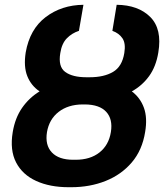

<svg xmlns="http://www.w3.org/2000/svg" viewBox="-20 -780 692 810"><path d="M358.4 -454.1Q418.5 -454.1 456.8 -476.6Q495.1 -499 504.4 -556.2Q511.2 -596.7 496.6 -618.4Q481.9 -640.1 454.1 -649.9L472.2 -759.8Q563.5 -758.8 614 -708.3Q664.6 -657.7 647.9 -558.6Q638.2 -499 608.9 -458.7Q579.6 -418.5 536.1 -394.5Q571.8 -367.7 587.2 -325.2Q602.5 -282.7 592.3 -223.1Q580.1 -146.5 535.9 -94.7Q491.7 -43 425.5 -16.6Q359.4 9.8 280.3 9.8H269.5Q190.4 9.8 132.6 -16.6Q74.7 -43 47.9 -94.7Q21 -146.5 33.7 -222.7Q43.5 -282.2 73.2 -325Q103 -367.7 147 -394.5Q111.3 -418.5 95.2 -458.7Q79.1 -499 88.4 -558.6Q105.5 -656.7 172.6 -707.8Q239.7 -758.8 332 -759.8L313 -649.9Q283.2 -640.1 262 -618.4Q240.7 -596.7 234.4 -556.2Q224.6 -498.5 255.4 -476.3Q286.1 -454.1 344.2 -454.1ZM338.4 -339.4H328.1Q267.1 -338.9 227.3 -307.9Q187.5 -276.9 178.2 -222.7Q169.4 -168 198.7 -137Q228 -106 288.6 -106H299.3Q360.8 -106 399.9 -137Q439 -168 447.8 -223.1Q456.5 -277.3 428.2 -308.1Q399.9 -338.9 338.4 -339.4Z"/></svg>

Font: Inter Display
Style: Bold Italic
Weight: 700
Italic angle: -9.39999°
Designer: Rasmus Andersson
Foundry: rsms
Version: Version 4.000;git-a52131595